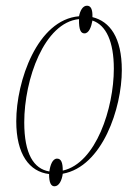

<svg xmlns="http://www.w3.org/2000/svg" viewBox="-20 -602 486 673"><path d="M171 51C187 51 197 30 200 7C339 -18 407 -223 407 -356C407 -471 365 -527 304 -542C305 -570 298 -582 285 -582C270 -582 261 -565 257 -545C111 -533 37 -318 37 -177C37 -61 83 0 152 8C152 39 159 51 171 51ZM200 -4C200 -33 194 -46 180 -46C164 -46 156 -23 153 -1C98 -10 65 -63 65 -173C65 -324 135 -523 257 -535C256 -496 264 -485 276 -485C292 -485 300 -508 304 -530C352 -514 379 -456 379 -361C379 -224 317 -30 200 -4Z"/></svg>

Font: Noto Serif Display Condensed Thin
Style: Italic
Weight: 100
Width: 3
Italic angle: -12°
Designer: Monotype Design Team
Foundry: Monotype Imaging Inc.
Version: Version 2.009